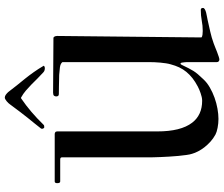

<svg xmlns="http://www.w3.org/2000/svg" viewBox="-88 -864 953 817"><g transform="rotate(-90 388.5 -455.5)"><path d="M532.7 -9.3V-136.7Q532.7 -139.2 532 -146.7Q531.2 -154.3 530.3 -159.7Q530.3 -160.6 528.3 -162.6L526.9 -164.1Q523.4 -164.1 521 -158.7Q512.2 -140.6 506.6 -129.4Q501 -118.2 495.1 -108.9Q489.3 -99.6 481.2 -90.1Q473.1 -80.6 460 -66.9Q445.8 -51.3 425 -39.3Q404.3 -27.3 381.1 -19Q357.9 -10.7 334.5 -6.6Q311 -2.4 291 -2.4Q272 -2.4 253.2 -6.1Q234.4 -9.8 224.6 -15.1Q207.5 -24.4 194.1 -36.6Q180.7 -48.8 170.4 -62Q160.2 -75.2 153.1 -88.9Q146 -102.5 142.6 -114.7Q139.6 -123.5 137.5 -139.2Q135.3 -154.8 133.5 -173.3Q131.8 -191.9 130.6 -211.7Q129.4 -231.4 128.7 -248.8Q127.9 -266.1 127.7 -279.3Q127.4 -292.5 127.4 -297.4V-668.9Q127.4 -675.8 118.2 -675.8H24.9Q17.6 -675.8 17.6 -688.5Q17.6 -699.2 24.9 -699.2H227.1Q230 -699.2 233.9 -697Q237.8 -694.8 237.8 -688.5V-262.7Q237.8 -162.6 274.9 -114.3Q307.6 -71.8 368.2 -71.8Q376 -71.8 384.3 -73.7Q392.6 -75.7 400.6 -78.4Q408.7 -81.1 415.8 -84.2Q422.9 -87.4 428.7 -90.3Q449.2 -101.1 464.4 -113Q479.5 -125 491 -138.9Q502.4 -152.8 510.3 -169.4Q518.1 -186 523.4 -206.1Q525.9 -214.4 527.6 -225.6Q529.3 -236.8 530.5 -249.3Q531.7 -261.7 532.2 -274.4Q532.7 -287.1 532.7 -297.4V-666.5Q526.4 -674.8 510.5 -677Q494.6 -679.2 478 -680.2Q472.2 -680.2 466.3 -680.4Q460.4 -680.7 451.7 -680.7Q443.4 -680.7 429.9 -681.2Q416.5 -681.6 396.5 -681.6Q386.7 -681.6 386.7 -692.9Q386.7 -697.8 389.6 -701.9Q392.6 -706.1 402.8 -706.1L634.8 -704.6Q639.2 -704.6 641.6 -699.7Q644 -694.8 644 -688.5L637.7 -75.2Q640.6 -71.3 649.7 -70.3Q658.7 -69.3 665.5 -69.3Q688 -69.3 709.2 -73.5Q730.5 -77.6 754.9 -77.6Q763.2 -77.6 763.2 -68.4Q763.2 -63.5 757.3 -60.3Q751.5 -57.1 743.4 -54.9Q735.4 -52.7 726.3 -51.3Q717.3 -49.8 710.9 -48.3Q688 -43 662.6 -37.4Q637.2 -31.7 612.8 -22.9Q606 -20.5 595.9 -16.4Q585.9 -12.2 575.7 -8.3Q565.4 -4.4 556.6 -1.5Q547.9 1.5 543.5 1.5Q539.6 1.5 536.1 -1.2Q532.7 -3.9 532.7 -9.3ZM516.6 -747.1Q517.1 -746.6 517.1 -745.6Q516.6 -744.1 513.4 -742.7Q510.3 -741.2 507.3 -741.2Q496.1 -741.2 489.7 -747.1Q475.6 -759.8 462.6 -772.9Q449.7 -786.1 437 -798.6Q424.3 -811 411.1 -822.3Q397.9 -833.5 382.8 -841.8Q380.9 -842.8 380.4 -842.8Q379.9 -842.8 377.9 -841.8Q348.6 -821.8 321 -798.3Q293.5 -774.9 266.6 -747.1Q264.2 -744.6 261.7 -744.1Q259.3 -743.7 254.9 -743.7Q252.9 -743.7 251 -746.8Q249 -750 249 -753.4Q249 -755.4 250 -757.3Q260.3 -770.5 270.5 -783.2Q280.8 -795.9 293 -811Q305.2 -826.2 319.8 -845.2Q334.5 -864.3 353 -889.6Q355 -892.6 358.6 -896.5Q362.3 -900.4 366.2 -903.6Q370.1 -906.7 374.3 -909.2Q378.4 -911.6 381.3 -911.6Q388.2 -911.6 394 -907.2Q399.9 -902.8 405.3 -897Q419.4 -877.9 433.6 -860.6Q447.8 -843.3 461.9 -825.7Q476.1 -808.1 489.7 -788.8Q503.4 -769.5 516.6 -747.1Z"/></g></svg>

Font: IM FELL French Canon
Style: Regular
Weight: 400
Designer: Igino Marini
Foundry: Igino Marini,
Version: 3.00